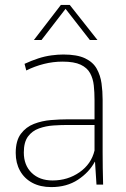

<svg xmlns="http://www.w3.org/2000/svg" viewBox="-20 -752 515 782"><path d="M189 10Q144 10 111.5 -7.5Q79 -25 61.5 -56.5Q44 -88 44 -129Q44 -179 65 -207Q86 -235 118.5 -247.5Q151 -260 187.5 -263Q224 -266 255 -266H365V-344Q365 -376 362 -404Q359 -432 347 -454Q335 -476 308.5 -488.5Q282 -501 235 -501Q196 -501 158.5 -491.5Q121 -482 87 -465L80 -492Q108 -505 135.5 -514Q163 -523 189.5 -526.5Q216 -530 238 -530Q294 -530 326.5 -514.5Q359 -499 374 -472Q389 -445 393.5 -412.5Q398 -380 398 -346V-133Q398 -105 398.5 -68Q399 -31 400 0H373L367 -93H366Q343 -50 297.5 -20Q252 10 189 10ZM194 -17Q256 -17 304 -50.5Q352 -84 365 -139V-243H255Q229 -243 198 -241Q167 -239 139 -229Q111 -219 94 -196Q77 -173 77 -131Q77 -79 109 -48Q141 -17 194 -17ZM118 -589 228 -732H264L377 -589H346L247 -716L149 -589Z"/></svg>

Font: Murecho Thin ExtraLight
Style: Regular
Weight: 250
Version: Version 1.010